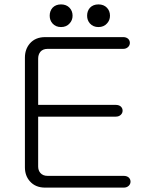

<svg xmlns="http://www.w3.org/2000/svg" viewBox="-20 -857 707 877"><path d="M258.8 -836.9Q234.4 -836.9 219.7 -821.3Q207 -806.6 207 -785.2Q207 -764.6 219.7 -750Q234.4 -733.4 258.8 -733.4Q283.2 -733.4 297.9 -750Q311.5 -764.6 311.5 -785.2Q311.5 -806.6 297.9 -821.3Q283.2 -836.9 258.8 -836.9ZM429.7 -836.9Q405.3 -836.9 390.6 -821.3Q377.9 -806.6 377.9 -785.2Q377.9 -764.6 390.6 -750Q405.3 -733.4 429.7 -733.4Q454.1 -733.4 468.8 -750Q482.4 -764.6 482.4 -785.2Q482.4 -806.6 468.8 -821.3Q454.1 -836.9 429.7 -836.9ZM543 -687.5H186.5Q141.6 -687.5 116.2 -658.2Q93.8 -631.8 93.8 -593.8V-92.8Q93.8 -54.7 116.2 -29.3Q141.6 0 186.5 0H544.9Q559.6 0 568.4 -8.8Q576.2 -16.6 576.2 -27.3Q576.2 -38.1 568.4 -45.9Q559.6 -53.7 544.9 -53.7H197.3Q175.8 -53.7 164.1 -67.4Q154.3 -79.1 154.3 -96.7V-324.2H508.8Q523.4 -324.2 532.2 -333Q540 -340.8 540 -351.6Q540 -362.3 532.2 -370.1Q523.4 -377.9 508.8 -377.9H154.3V-588.9Q154.3 -607.4 164.1 -620.1Q175.8 -633.8 197.3 -633.8H543Q556.6 -633.8 565.4 -642.6Q573.2 -650.4 573.2 -661.1Q573.2 -671.9 565.4 -679.7Q556.6 -687.5 543 -687.5Z"/></svg>

Font: Gulim
Style: Regular
Weight: 400
Version: Version 2.21